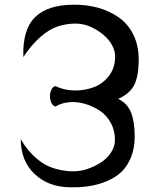

<svg xmlns="http://www.w3.org/2000/svg" viewBox="-20 -781 663 814"><path d="M215 -329Q200 -334 194.5 -354Q189 -374 195 -393.5Q201 -413 215 -416Q252 -398 296.5 -397.5Q341 -397 379.5 -412Q418 -427 443.5 -461.5Q469 -496 468 -543Q468 -566 454.5 -590.5Q441 -615 418 -634Q395 -653 365 -667Q335 -681 299 -681Q263 -681 226.5 -669.5Q190 -658 151.5 -624.5Q113 -591 79 -539Q75 -655 128 -707.5Q181 -760 289 -761Q345 -762 394.5 -748.5Q444 -735 484.5 -706.5Q525 -678 547.5 -629.5Q570 -581 568 -517Q566 -450 546.5 -416Q527 -382 481 -362Q521 -342 536 -303Q551 -264 551 -201Q551 -153 535.5 -114.5Q520 -76 494.5 -52Q469 -28 433 -13Q397 2 359 8Q321 14 277 13Q185 12 126.5 -43.5Q68 -99 68 -191Q95 -144 131 -112.5Q167 -81 203.5 -69Q240 -57 278 -55Q316 -53 348.5 -64Q381 -75 407.5 -92Q434 -109 449.5 -132.5Q465 -156 467 -180Q469 -222 451.5 -256.5Q434 -291 404 -311Q374 -331 339.5 -341Q305 -351 271.5 -347.5Q238 -344 215 -329Z"/></svg>

Font: EptKazoo
Style: Medium
Weight: 500
Version: Version 001.000